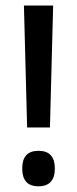

<svg xmlns="http://www.w3.org/2000/svg" viewBox="-20 -659 277 690"><path d="M159.5 -201H77.5L66 -639H171ZM118.5 10.5Q88.5 10.5 74.2 -5.8Q60 -22 60 -51V-56Q60 -85 74.2 -101Q88.5 -117 118.5 -117Q148 -117 162.5 -101Q177 -85 177 -56V-51Q177 -22 162.5 -5.8Q148 10.5 118.5 10.5Z"/></svg>

Font: Anek Telugu Medium Medium
Style: Regular
Weight: 500
Version: Version 1.003